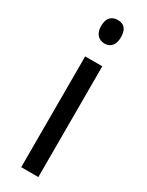

<svg xmlns="http://www.w3.org/2000/svg" viewBox="-197 -838 618 806"><g transform="rotate(30 112.5 -435.0)"><path d="M114 -804Q161 -804 161 -747Q161 -720 148.5 -705Q136 -690 114 -690Q92 -690 78.5 -705Q65 -720 65 -747Q65 -776 78 -790Q91 -804 114 -804ZM154 -603V-66H71V-603Z"/></g></svg>

Font: Noto Sans Malayalam UI Condensed
Style: Regular
Weight: 400
Width: 3
Designer: Jelle Bosma - Monotype Design Team
Foundry: Monotype Imaging Inc.
Version: Version 2.104; ttfautohint (v1.8.4.7-5d5b)